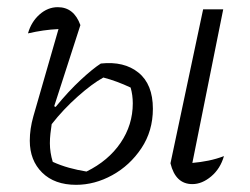

<svg xmlns="http://www.w3.org/2000/svg" viewBox="-20 -507 698 535"><path d="M192 8Q132 8 97.5 -26Q63 -60 63 -115Q63 -148 73 -183L143 -426Q121 -425 100.5 -422Q80 -419 58 -414Q67 -446 90 -466.5Q113 -487 141 -487Q186 -487 204 -437L131 -211L135 -209Q171 -253 205 -284.5Q239 -316 261 -330Q326 -337 366 -304.5Q406 -272 406 -204Q406 -142 374 -94Q342 -46 293 -19Q244 8 192 8ZM604 -72Q594 -37 568.5 -15.5Q543 6 516 6Q469 6 455 -52L546 -481H602L516 -53Q539 -55 561 -59.5Q583 -64 604 -72ZM119 -108Q119 -95 121 -82Q123 -69 127 -56Q149 -46 172.5 -39.5Q196 -33 221 -29Q282 -59 316 -109Q350 -159 350 -219Q350 -242 344 -263Q325 -272 306 -279Q287 -286 268 -291Q237 -274 196.5 -238Q156 -202 124 -161Q122 -148 120.5 -134.5Q119 -121 119 -108Z"/></svg>

Font: Piazzolla Light
Style: Italic
Weight: 300
Italic angle: -11.3°
Designer: Juan Pablo del Peral
Foundry: Huerta Tipografica
Version: Version 1.330